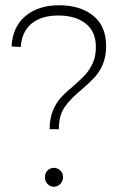

<svg xmlns="http://www.w3.org/2000/svg" viewBox="-20 -703 446 731"><path d="M205 -683Q285 -683 334.5 -643.5Q384 -604 384 -528Q384 -488 371.5 -458.5Q359 -429 341 -409.5Q323 -390 292 -363Q248 -327 226 -295Q204 -263 204 -211H169Q169 -252 181.5 -282Q194 -312 212.5 -332Q231 -352 261 -377Q290 -402 306 -420Q322 -438 333.5 -463.5Q345 -489 345 -524Q345 -583 306 -613.5Q267 -644 202 -644Q138 -644 100.5 -613.5Q63 -583 59 -524L24 -526Q28 -601 77 -642Q126 -683 205 -683ZM220 -29Q220 -13 209.5 -2.5Q199 8 185 8Q171 8 161 -2.5Q151 -13 151 -29Q151 -44 161 -54Q171 -64 185 -64Q199 -64 209.5 -54Q220 -44 220 -29Z"/></svg>

Font: Montserrat arm2 ExtraLight
Style: Regular
Weight: 275
Designer: Julieta Ulanovsky
Foundry: Julieta Ulanovsky
Version: Version 6.000